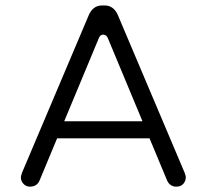

<svg xmlns="http://www.w3.org/2000/svg" viewBox="-20 -698 769 714"><path d="M90.8 -3.9Q117.2 -3.9 127 -26.4L192.4 -183.6H536.1L601.6 -26.4Q606.4 -15.6 615.2 -9.8Q624 -3.9 633.8 -3.9Q643.6 -3.9 649.4 -5.9Q656.2 -8.8 661.1 -13.7Q670.9 -24.4 670.9 -39.1Q670.9 -43.9 667 -54.7L418 -642.6Q402.3 -677.7 369.1 -677.7H359.4Q326.2 -677.7 310.5 -642.6L61.5 -54.7Q57.6 -42 57.6 -39.1Q57.6 -24.4 67.4 -14.2Q77.1 -3.9 90.8 -3.9ZM218.8 -247.1 347.7 -556.6Q352.5 -569.3 364.3 -569.3Q376 -568.4 380.9 -556.6L509.8 -247.1Z"/></svg>

Font: FakePearl
Style: ExtraLight
Weight: 300
Version: Version 1.2